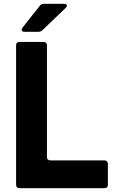

<svg xmlns="http://www.w3.org/2000/svg" viewBox="-20 -982 592 1002"><path d="M82 0Q64 0 64 -18V-745Q64 -763 82 -763H207Q225 -763 225 -745V-163Q225 -145 243 -145H525Q533 -145 538 -140Q543 -135 543 -127V-18Q543 0 525 0ZM108 -816Q93 -816 93 -827Q93 -832 97 -837L187 -951Q194 -962 208 -962H313Q329 -962 329 -952Q329 -946 322 -940L202 -825Q193 -816 180 -816Z"/></svg>

Font: Open Sauce Two ExtraBold
Style: Regular
Weight: 800
Designer: Alfredo Marco Pradil
Foundry: Creative Sauce Fz LLC
Version: Version 1.477